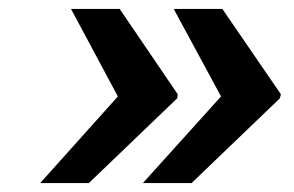

<svg xmlns="http://www.w3.org/2000/svg" viewBox="-20 -471 659 430"><path d="M248 -451H139L244 -255L70 -61H179L377 -251L378 -260ZM478 -451H369L475 -255L300 -61H409L607 -251L609 -260Z"/></svg>

Font: Asimov
Style: XWidIt
Weight: 500
Designer: Google
Version: Version 2.000980; 2014